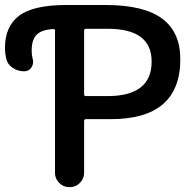

<svg xmlns="http://www.w3.org/2000/svg" viewBox="-140 -774 773 772"><path d="M205.1 -658.2Q198.2 -658.2 198.2 -650.4V-394.5Q198.2 -387.7 205.1 -387.7H293.9Q380.9 -387.7 425.3 -422.4Q469.7 -457 469.7 -526.4Q469.7 -658.2 293.9 -658.2ZM81.1 -650.4Q81.1 -658.2 74.2 -657.2Q27.3 -654.3 7.8 -634.8Q-12.7 -615.2 -12.7 -569.3Q-12.7 -554.7 -8.8 -538.1Q-6.8 -532.2 -6.8 -526.4Q-6.8 -513.7 -13.7 -502.9Q-23.4 -487.3 -43 -487.3Q-68.4 -487.3 -89.4 -501.5Q-110.4 -515.6 -115.2 -539.1Q-120.1 -560.5 -120.1 -580.1Q-120.1 -668 -63 -710.9Q-5.9 -753.9 127.9 -753.9H284.2Q437.5 -753.9 511.2 -699.7Q585 -645.5 585 -536.1Q585 -294.9 305.7 -294.9Q304.7 -294.9 303.7 -294.9H205.1Q198.2 -294.9 198.2 -287.1V-79.1Q198.2 -55.7 181.2 -38.6Q164.1 -21.5 140.6 -21.5H138.7Q115.2 -21.5 98.1 -38.6Q81.1 -55.7 81.1 -79.1Z"/></svg>

Font: Gen Jyuu Gothic P Medium
Style: Regular
Weight: 500
Designer: [Source Han Sans]
Ryoko NISHIZUKA  (kana & ideographs); Paul D. Hunt (Latin, Greek & Cyrillic); Wenlong ZHANG  (bopomofo
Version: Version 1.002.20150607